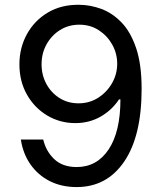

<svg xmlns="http://www.w3.org/2000/svg" viewBox="-20 -757 660 787"><path d="M294.4 9.8Q232.4 9.8 184.1 -14.6Q135.7 -39.1 105 -83Q74.2 -127 65.4 -185.1H157.2Q168.5 -136.7 202.6 -104.5Q236.8 -72.3 294.4 -72.3Q377.4 -72.3 425.5 -144.8Q473.6 -217.3 473.6 -349.6H467.8Q438.5 -305.2 392.1 -278.8Q345.7 -252.4 288.6 -252.4Q226.1 -252.4 173.8 -283.4Q121.6 -314.5 90.6 -368.9Q59.6 -423.3 59.6 -493.2Q59.6 -561 90.3 -616.9Q121.1 -672.9 176.5 -705.8Q231.9 -738.8 306.6 -737.3Q351.6 -736.8 396.5 -720Q441.4 -703.1 478.5 -664.6Q515.6 -626 538.1 -559.6Q560.5 -493.2 560.5 -392.6Q560.5 -199.7 489.3 -95Q418 9.8 294.4 9.8ZM302.2 -333.5Q346.7 -333.5 382.3 -356.2Q418 -378.9 439.2 -416Q460.4 -453.1 460.4 -495.6Q460.4 -537.6 440.2 -574Q419.9 -610.4 385 -633.1Q350.1 -655.8 305.2 -655.8Q261.2 -655.8 226.3 -634Q191.4 -612.3 170.9 -575.4Q150.4 -538.6 150.4 -493.7Q150.4 -449.2 170.2 -412.8Q189.9 -376.5 224.1 -355Q258.3 -333.5 302.2 -333.5Z"/></svg>

Font: Inter
Style: Regular
Weight: 400
Designer: Rasmus Andersson
Foundry: rsms
Version: Version 4.001;git-9221beed3